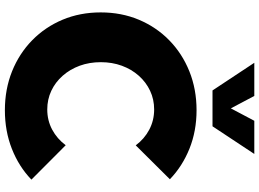

<svg xmlns="http://www.w3.org/2000/svg" viewBox="-154 -863 1031 763"><g transform="rotate(90 361.5 -481.5)"><path d="M693.8 -90.8Q642.1 -41 571.5 -13.2Q501 14.6 418 14.6Q334.5 14.6 263.4 -13.9Q192.4 -42.5 139.9 -94Q87.4 -145.5 58.3 -214.8Q29.3 -284.2 29.3 -366.2Q29.3 -448.2 58.3 -517.6Q87.4 -586.9 139.9 -638.4Q192.4 -689.9 263.4 -718.5Q334.5 -747.1 418 -747.1Q500.5 -747.1 570.6 -719Q640.6 -690.9 692.4 -641.1L557.6 -505.4Q532.2 -539.6 495.4 -559.1Q458.5 -578.6 415 -578.6Q375 -578.6 340.8 -562.5Q306.6 -546.4 281 -517.6Q255.4 -488.8 241.2 -450.2Q227.1 -411.6 227.1 -366.7Q227.1 -321.3 241.2 -282.7Q255.4 -244.1 281 -215.1Q306.6 -186 340.8 -169.9Q375 -153.8 415 -153.8Q458.5 -153.8 495.1 -173.3Q531.7 -192.9 557.1 -227.1ZM481.9 -810.5H339.4L229.5 -976.6H361.3L410.6 -883.3L460 -976.6H591.8Z"/></g></svg>

Font: Kumbh Sans Black
Style: Regular
Weight: 900
Version: Version 1.005